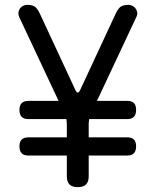

<svg xmlns="http://www.w3.org/2000/svg" viewBox="-20 -760 640 790"><path d="M300 10Q277 10 266 -1Q255 -12 255 -35V-120H97Q78 -120 69 -129.5Q60 -139 60 -158Q60 -177 69.5 -186Q79 -195 98 -195H255V-248Q255 -254 254.5 -259.5Q254 -265 253 -270H97Q78 -270 69 -279.5Q60 -289 60 -308Q60 -327 69.5 -336Q79 -345 98 -345H221L59 -690Q55 -700 56 -709Q57 -718 62 -725Q67 -732 75 -736Q83 -740 91 -740Q110 -740 121 -734Q132 -728 143 -706L290 -390Q295 -379 300 -379Q305 -379 310 -390L457 -706Q468 -728 479 -734Q490 -740 509 -740Q517 -740 525 -736Q533 -732 538 -725Q543 -718 544.5 -709Q546 -700 541 -690L379 -345H503Q522 -345 531 -336Q540 -327 540 -308Q540 -289 531 -279.5Q522 -270 503 -270H347Q346 -265 345.5 -259.5Q345 -254 345 -248V-195H503Q522 -195 531 -186Q540 -177 540 -158Q540 -139 531 -129.5Q522 -120 503 -120H345V-35Q345 -12 334 -1Q323 10 300 10Z"/></svg>

Font: Maple Mono NL
Style: Regular
Weight: 400
Monospace: yes
Designer: subframe7536
Version: Version 7.000